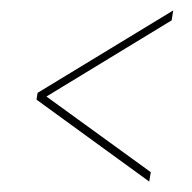

<svg xmlns="http://www.w3.org/2000/svg" viewBox="-20 -511 368 368"><path d="M266 -163 50 -320 52 -333 312 -491 309 -472 69 -326 269 -181Z"/></svg>

Font: Alumni Sans Pinstripe
Style: Italic
Weight: 400
Italic angle: -8°
Designer: Robert E. Leuschke
Foundry: Robert E. Leuschke
Version: Version 1.010; ttfautohint (v1.8.4.7-5d5b)